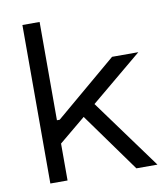

<svg xmlns="http://www.w3.org/2000/svg" viewBox="-80 -767 728 835"><g transform="rotate(-10 284.5 -350.0)"><path d="M551 -496H435L163 -266H151V-700H75V0H151V-163L268 -260L455 0H548L324 -307Z"/></g></svg>

Font: Space Text
Style: Regular
Weight: 400
Designer: Florian Karsten (Space Text), Colophon Foundry (Space Mono)
Foundry: Florian Karsten
Version: Version 1.003;PS 001.003;hotconv 1.0.88;makeotf.lib2.5.64775